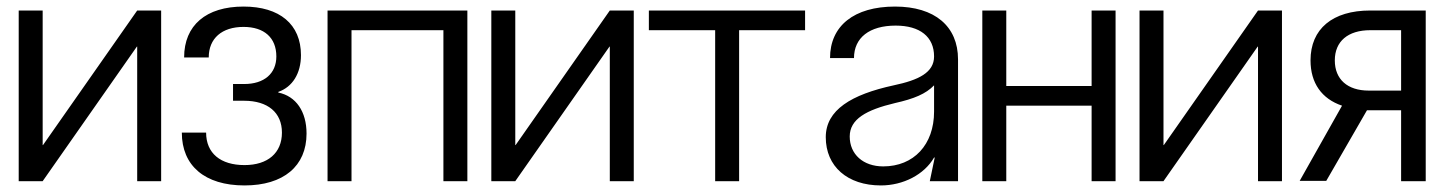

<svg xmlns="http://www.w3.org/2000/svg" viewBox="-20 -552 4400 585"><path d="M398 -520 111 -110H110V-520H37V0H110L397 -410H398V0H471V-520Z M839 -148C839 -86 796 -49 725 -49C652 -49 608 -85 608 -148H534C534 -47 604 13 725 13C844 13 914 -46 914 -145C914 -212 882 -259 828 -270V-272C871 -287 897 -328 897 -384C897 -478 832 -532 722 -532C608 -532 541 -475 541 -377H616C616 -435 656 -470 722 -470C785 -470 822 -437 822 -380C822 -328 785 -296 724 -296H690V-245H724C796 -245 839 -209 839 -148Z M1051 0V-460H1331V0H1404V-520H978V0Z M1838 -520 1551 -110H1550V-520H1477V0H1550L1837 -410H1838V0H1911V-520Z M2433 -520H1957V-460H2159V0H2232V-460H2433Z M2664 13C2732 13 2796 -20 2826 -72H2828L2813 0H2899V-371C2899 -472 2828 -532 2707 -532C2582 -532 2509 -473 2509 -375H2582C2582 -437 2629 -474 2709 -474C2783 -474 2826 -440 2826 -380C2826 -331 2779 -308 2703 -292C2574 -264 2496 -217 2496 -134C2496 -45 2562 13 2664 13ZM2569 -136C2569 -189 2619 -217 2707 -238C2765 -251 2801 -266 2826 -292V-212C2826 -111 2764 -45 2671 -45C2610 -45 2569 -82 2569 -136Z M3046 0V-230H3306V0H3379V-520H3306V-290H3046V-520H2973V0Z M3813 -520 3526 -110H3525V-520H3452V0H3525L3812 -410H3813V0H3886V-520Z M4249 0H4324V-520H4155C4040 -520 3973 -464 3973 -368C3973 -299 4007 -251 4069 -230L3940 -1H4021L4145 -216H4249ZM4047 -368C4047 -426 4087 -460 4155 -460H4249V-276H4150C4086 -276 4047 -310 4047 -368Z"/></svg>

Font: Non Bureau Light
Style: Regular
Weight: 300
Designer: Jona Saucedo
Foundry: Non Foundry
Version: Version 1.000;FEAKit 1.0